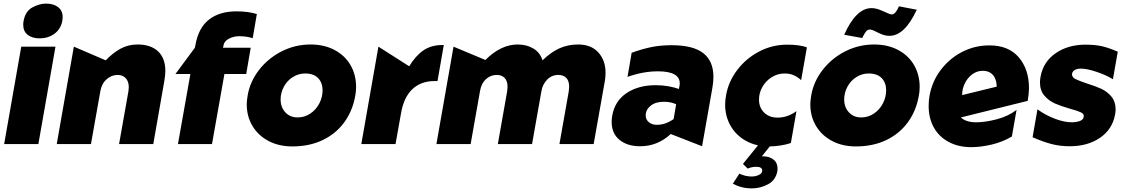

<svg xmlns="http://www.w3.org/2000/svg" viewBox="-20 -800 6260 1066"><path d="M288 -541H98L3 0H193ZM111 -684Q109 -676 109 -662Q109 -626 134 -606.5Q159 -587 200 -587Q247 -587 282 -612.5Q317 -638 326 -684Q328 -698 328 -704Q328 -741 302.5 -760.5Q277 -780 235 -780Q199 -780 160 -759Q121 -738 111 -684Z M898 -406Q898 -477 857.5 -515Q817 -553 744 -553Q691 -553 648 -529Q605 -505 567 -465L390 -541L295 0H485L537 -293Q544 -335 571.5 -359.5Q599 -384 633 -384Q661 -384 678 -366Q695 -348 695 -316Q695 -309 693 -293L641 0H831L893 -354Q898 -386 898 -406Z M1293 -737Q1199 -737 1140.5 -691.5Q1082 -646 1065 -550L1062 -535L954 -389H1037L968 0H1157L1226 -389H1347L1372 -535H1218L1221 -548Q1225 -572 1251.5 -585.5Q1278 -599 1308 -599Q1348 -599 1383 -588L1406 -722Q1358 -737 1293 -737Z M1953 -272Q1957 -293 1957 -318Q1957 -385 1926 -438.5Q1895 -492 1837.5 -522.5Q1780 -553 1704 -553Q1619 -553 1544 -515Q1469 -477 1418.5 -412Q1368 -347 1355 -270Q1350 -242 1350 -220Q1350 -154 1381.5 -101Q1413 -48 1470.5 -17.5Q1528 13 1603 13Q1698 13 1772 -22.5Q1846 -58 1892.5 -122.5Q1939 -187 1953 -272ZM1771 -299Q1771 -261 1753 -226Q1735 -191 1703 -169.5Q1671 -148 1633 -148Q1590 -148 1564 -176.5Q1538 -205 1538 -248Q1538 -285 1556 -318.5Q1574 -352 1605.5 -372Q1637 -392 1674 -392Q1722 -392 1746.5 -366Q1771 -340 1771 -299Z M2435 -550Q2374 -550 2330.5 -520Q2287 -490 2252 -432L2081 -541L1986 0H2176L2206 -168Q2221 -259 2269 -304.5Q2317 -350 2393 -350H2409L2444 -550Z M3276 0 3339 -355Q3342 -376 3342 -396Q3342 -465 3302 -509Q3262 -553 3190 -553Q3132 -553 3084.5 -531Q3037 -509 2992 -465Q2979 -508 2941.5 -530.5Q2904 -553 2854 -553Q2761 -553 2675 -467L2498 -541L2403 0H2593L2645 -294Q2652 -337 2678 -360.5Q2704 -384 2738 -384Q2766 -384 2782 -367Q2798 -350 2798 -318Q2798 -312 2796 -294L2744 0H2934L2986 -294Q2992 -331 3017.5 -357.5Q3043 -384 3080 -384Q3108 -384 3124 -367.5Q3140 -351 3140 -319Q3140 -312 3138 -294L3086 0Z M3627 -107Q3600 -107 3582.5 -121.5Q3565 -136 3565 -159Q3565 -191 3592.5 -213Q3620 -235 3665 -235Q3706 -235 3734 -221L3720 -139Q3675 -107 3627 -107ZM3941 -373Q3941 -461 3884.5 -505Q3828 -549 3709 -549Q3647 -549 3596 -538.5Q3545 -528 3487 -507L3464 -373Q3550 -404 3633 -404Q3754 -404 3754 -337Q3754 -327 3751 -315L3749 -306Q3725 -315 3691.5 -321Q3658 -327 3621 -327Q3524 -327 3458.5 -283Q3393 -239 3379 -157Q3376 -139 3376 -123Q3376 -59 3419.5 -23.5Q3463 12 3534 12Q3631 12 3704 -56L3878 12L3935 -311Q3941 -344 3941 -373Z M4350 -552Q4267 -552 4194 -513.5Q4121 -475 4072.5 -410.5Q4024 -346 4011 -270Q4006 -242 4006 -220Q4006 -154 4036.5 -101Q4067 -48 4122.5 -17.5Q4178 13 4249 13Q4279 13 4312 8Q4345 3 4371 -6L4402 -183Q4353 -147 4297 -147Q4251 -147 4222.5 -175Q4194 -203 4194 -247Q4194 -285 4213.5 -318.5Q4233 -352 4265.5 -372Q4298 -392 4337 -392Q4365 -392 4386.5 -382.5Q4408 -373 4428 -355L4460 -537Q4420 -552 4350 -552ZM4264 0H4194L4105 110L4131 136Q4155 126 4178 126Q4212 126 4212 147Q4212 163 4193 171.5Q4174 180 4154 180Q4118 180 4085 164L4049 220Q4098 246 4153 246Q4202 246 4244.5 223Q4287 200 4296 150Q4297 145 4297 136Q4297 103 4274 85.5Q4251 68 4218 68H4210Z M5082 -272Q5086 -293 5086 -318Q5086 -385 5055 -438.5Q5024 -492 4966.5 -522.5Q4909 -553 4833 -553Q4748 -553 4673 -515Q4598 -477 4547.5 -412Q4497 -347 4484 -270Q4479 -242 4479 -220Q4479 -154 4510.5 -101Q4542 -48 4599.5 -17.5Q4657 13 4732 13Q4827 13 4901 -22.5Q4975 -58 5021.5 -122.5Q5068 -187 5082 -272ZM4900 -299Q4900 -261 4882 -226Q4864 -191 4832 -169.5Q4800 -148 4762 -148Q4719 -148 4693 -176.5Q4667 -205 4667 -248Q4667 -285 4685 -318.5Q4703 -352 4734.5 -372Q4766 -392 4803 -392Q4851 -392 4875.5 -366Q4900 -340 4900 -299ZM4809 -636Q4822 -636 4848 -622Q4868 -612 4884 -606.5Q4900 -601 4918 -601Q5003 -601 5070 -746L4971 -765Q4952 -720 4932 -720Q4920 -720 4892 -734Q4889 -735 4874.5 -741.5Q4860 -748 4846 -751.5Q4832 -755 4819 -755Q4733 -755 4667 -607L4767 -589Q4780 -616 4789 -626Q4798 -636 4809 -636Z M5400 -121Q5343 -121 5315 -148L5686 -240Q5693 -282 5693 -311Q5693 -415 5636.5 -481.5Q5580 -548 5473 -548Q5392 -548 5321.5 -511.5Q5251 -475 5203 -411.5Q5155 -348 5141 -269Q5136 -244 5136 -211Q5136 -144 5164.5 -92.5Q5193 -41 5247 -12Q5301 17 5373 17Q5424 17 5484.5 3Q5545 -11 5598 -42L5624 -190Q5579 -155 5515 -138Q5451 -121 5400 -121ZM5437 -407Q5472 -407 5492.5 -384Q5513 -361 5514 -319L5322 -272V-275Q5322 -306 5336.5 -336.5Q5351 -367 5377.5 -387Q5404 -407 5437 -407Z M5930 -121Q5888 -121 5835 -141.5Q5782 -162 5740 -193L5713 -38Q5770 -13 5817.5 -0.5Q5865 12 5919 12Q6019 12 6087.5 -35Q6156 -82 6171 -164Q6174 -179 6174 -193Q6174 -236 6150.5 -264Q6127 -292 6094.5 -307Q6062 -322 6013 -337Q5969 -352 5950.5 -361.5Q5932 -371 5932 -387Q5932 -401 5945 -410Q5958 -419 5981 -419Q6015 -419 6068.5 -401Q6122 -383 6159 -360L6186 -513Q6135 -535 6097.5 -543.5Q6060 -552 6006 -552Q5910 -552 5841 -504.5Q5772 -457 5757 -373Q5754 -357 5754 -342Q5754 -297 5779 -268.5Q5804 -240 5837 -225.5Q5870 -211 5922 -196Q5963 -185 5981.5 -176Q6000 -167 5997 -152Q5994 -134 5973.5 -127.5Q5953 -121 5930 -121Z"/></svg>

Font: Geom Black
Style: Bold Italic
Weight: 900
Italic angle: -10°
Version: Version 1.102